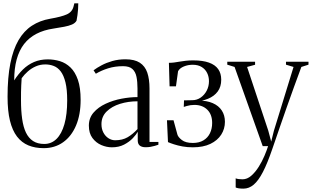

<svg xmlns="http://www.w3.org/2000/svg" viewBox="-20 -870 1856 1143"><path d="M240 12Q189 12 149 -4.5Q109 -21 81.2 -57.2Q53.5 -93.5 39.2 -151.8Q25 -210 25 -294Q25 -409 41.5 -492.2Q58 -575.5 90.2 -630.8Q122.5 -686 170 -717Q217.5 -748 279 -758.5Q346 -770 378 -784.5Q410 -799 418 -832L422.5 -850H446Q446 -833.5 444.8 -815.8Q443.5 -798 441.2 -780.5Q439 -763 435.5 -746.5Q427 -732 408.5 -724Q390 -716 362.5 -710.8Q335 -705.5 299 -700Q240.5 -691.5 196.5 -668.5Q152.5 -645.5 123.2 -607.8Q94 -570 79.2 -516Q64.5 -462 64.5 -391.5Q88 -428.5 117 -456.8Q146 -485 182.5 -500.8Q219 -516.5 264.5 -516.5Q302 -516.5 337 -505.8Q372 -495 399.8 -468.2Q427.5 -441.5 443.8 -394.5Q460 -347.5 460 -275.5Q460 -187 432.5 -122.5Q405 -58 355.5 -23Q306 12 240 12ZM243.5 -13Q286 -13 316.5 -43Q347 -73 363.5 -131Q380 -189 380 -272.5Q380 -337.5 369.8 -379.2Q359.5 -421 341.8 -444.5Q324 -468 300.2 -477.2Q276.5 -486.5 249.5 -486.5Q219.5 -486.5 193.2 -475Q167 -463.5 145.8 -444.8Q124.5 -426 109 -404.5Q107.5 -382 106.5 -362.8Q105.5 -343.5 105.2 -322.2Q105 -301 105 -272.5Q105 -211 111.8 -162.8Q118.5 -114.5 134.2 -81.2Q150 -48 176.8 -30.5Q203.5 -13 243.5 -13Z M646 7Q614.5 7 583 -6.5Q551.5 -20 530.2 -48.5Q509 -77 509 -122Q509 -167.5 537 -199.8Q565 -232 609.2 -252.5Q653.5 -273 703.8 -282.5Q754 -292 798.5 -292V-343.5Q798.5 -383 792.5 -412.8Q786.5 -442.5 768.2 -459.2Q750 -476 712.5 -476Q664 -476 623.5 -463.2Q583 -450.5 550.5 -431L537 -451.5Q556 -466 584.5 -481.2Q613 -496.5 649 -506.8Q685 -517 727 -517Q781 -517 812.2 -496.8Q843.5 -476.5 856.8 -437.8Q870 -399 870 -343.5V-25H923V-8.5Q912.5 -5 900.8 -1.5Q889 2 875.8 4.2Q862.5 6.5 847 6.5Q824.5 6.5 812.2 -3.2Q800 -13 800 -34.5V-85.5Q791.5 -69.5 770.8 -47.5Q750 -25.5 718.8 -9.2Q687.5 7 646 7ZM665.5 -35Q709 -35 739.8 -53Q770.5 -71 798.5 -101.5V-267Q743.5 -267 694.5 -251.8Q645.5 -236.5 614.8 -206.2Q584 -176 584 -131Q584 -102.5 595.5 -80.8Q607 -59 625.8 -47Q644.5 -35 665.5 -35Z M1128 7Q1095.5 7 1066.8 1.8Q1038 -3.5 1015.8 -10.8Q993.5 -18 980 -24L974 -154H1013L1036 -69.5Q1040 -54 1062.5 -36.5Q1085 -19 1128 -19Q1165.5 -19 1191.2 -34.5Q1217 -50 1230 -77Q1243 -104 1243 -138Q1243 -188.5 1214 -217Q1185 -245.5 1137 -245.5Q1125 -245.5 1113.8 -243.8Q1102.5 -242 1092.5 -239.2Q1082.5 -236.5 1074 -233.5L1075.5 -272.5L1124.5 -273.5Q1152 -273.5 1174.5 -289Q1197 -304.5 1210.5 -330.2Q1224 -356 1224 -386.5Q1224 -413.5 1213 -435.8Q1202 -458 1180.5 -471.2Q1159 -484.5 1127 -484.5Q1099 -484.5 1074.2 -474.2Q1049.5 -464 1040 -446L1027.5 -356H989.5L985.5 -496Q1003 -496 1018.5 -498.2Q1034 -500.5 1050 -503.2Q1066 -506 1085.5 -508.2Q1105 -510.5 1130 -510.5Q1187.5 -510.5 1224.2 -497.2Q1261 -484 1279 -458.5Q1297 -433 1297 -395.5Q1297 -353.5 1276 -325.2Q1255 -297 1218.2 -282Q1181.5 -267 1134.5 -264L1160 -271.5Q1211 -271.5 1246.5 -256Q1282 -240.5 1300.5 -212Q1319 -183.5 1319 -145Q1319 -103 1297 -68.5Q1275 -34 1232.5 -13.5Q1190 7 1128 7Z M1429 253Q1412 253 1400.5 251Q1389 249 1383 246V191.5Q1389 194.5 1400.8 196Q1412.5 197.5 1423.5 197.5Q1451.5 197.5 1476 176Q1500.5 154.5 1520.5 122.5Q1540.5 90.5 1554.5 57.2Q1568.5 24 1576 0H1544L1376.5 -471.5L1333 -485V-502.5H1498.5V-484.5L1451 -471.5L1577 -92.5L1594.5 -27L1610.5 -91.5L1727.5 -471.5L1682.5 -485V-502.5H1816.5V-485L1774 -471.5Q1753 -415 1730.5 -353Q1708 -291 1686.8 -230.8Q1665.5 -170.5 1647.8 -118.8Q1630 -67 1617.5 -30.8Q1605 5.5 1600.5 18.5Q1572 102 1545.2 153.8Q1518.5 205.5 1490.5 229.2Q1462.5 253 1429 253Z"/></svg>

Font: Merriweather 144pt Light
Style: Regular
Weight: 300
Version: Version 2.100